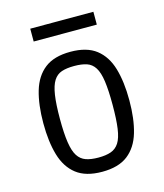

<svg xmlns="http://www.w3.org/2000/svg" viewBox="-114 -841 804 940"><g transform="rotate(-15 288.0 -371.0)"><path d="M288 13Q205 13 157.5 -24Q110 -61 90 -129Q70 -197 70 -291Q70 -385 90 -453Q110 -521 157.5 -558Q205 -595 288 -595Q371 -595 418.5 -558Q466 -521 486 -453Q506 -385 506 -291Q506 -197 486 -129Q466 -61 418.5 -24Q371 13 288 13ZM288 -59Q326 -59 351.5 -68Q377 -77 392.5 -101Q408 -125 414.5 -171Q421 -217 421 -291Q421 -365 414.5 -411Q408 -457 392.5 -481.5Q377 -506 351.5 -514.5Q326 -523 288 -523Q250 -523 224.5 -514.5Q199 -506 183.5 -481.5Q168 -457 161 -411Q154 -365 154 -291Q154 -217 161 -171Q168 -125 183.5 -101Q199 -77 224.5 -68Q250 -59 288 -59ZM128 -690V-755H448V-690Z"/></g></svg>

Font: Ruda
Style: Regular
Weight: 400
Designer: Mariela Monsalve and Angelina Sanchez
Foundry: Mariela Monsalve and Angelina Sanchez
Version: Version 2.000